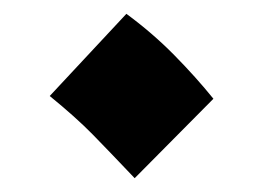

<svg xmlns="http://www.w3.org/2000/svg" viewBox="-20 -442 381 278"><path d="M175 -184 289 -299Q264 -330 232.5 -362Q201 -394 163 -422L52 -303Q90 -272 114 -247.5Q138 -223 175 -184Z"/></svg>

Font: Noto Sans Arabic Condensed Extra
Style: Regular
Weight: 800
Width: 3
Designer: Nadine Chahine - Monotype Design Team
Foundry: Monotype Imaging Inc.
Version: Version 1.902